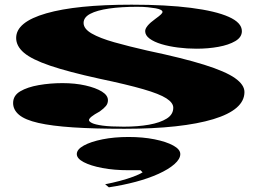

<svg xmlns="http://www.w3.org/2000/svg" viewBox="-20 -535 1105 820"><path d="M512 15Q382 15 291.5 9Q201 3 144 -10Q87 -23 61.5 -44.5Q36 -66 36 -95Q36 -127 66.5 -145Q97 -163 145.5 -171.5Q194 -180 247 -180Q301 -180 345 -170Q389 -160 415 -144Q441 -128 441 -107Q441 -93 432.5 -82.5Q424 -72 406 -59Q382 -46 371 -37Q360 -28 360 -22Q360 -16 373 -9.5Q386 -3 418.5 1.5Q451 6 509 6Q569 6 616.5 -2.5Q664 -11 692 -28.5Q720 -46 720 -75Q720 -96 690.5 -115Q661 -134 592 -154Q523 -174 404 -199Q272 -228 194 -254.5Q116 -281 82.5 -309.5Q49 -338 49 -373Q49 -441 177.5 -478Q306 -515 542 -515Q690 -515 795.5 -501.5Q901 -488 957 -463Q1013 -438 1013 -402Q1013 -376 985 -359.5Q957 -343 913 -335Q869 -327 819 -327Q779 -327 740 -332Q701 -337 669.5 -346.5Q638 -356 619 -370Q600 -384 600 -402Q600 -423 643 -454Q661 -467 667.5 -473.5Q674 -480 674 -484Q674 -489 666.5 -493Q659 -497 645 -499.5Q631 -502 611.5 -504Q592 -506 566 -506Q497 -506 445.5 -498.5Q394 -491 365.5 -476Q337 -461 337 -437Q337 -412 371.5 -392Q406 -372 468 -354.5Q530 -337 609 -319Q761 -287 852 -258.5Q943 -230 983.5 -201.5Q1024 -173 1024 -142Q1024 -104 990.5 -75Q957 -46 891 -26Q825 -6 729.5 4.5Q634 15 512 15ZM445 265 429 252Q460 246 492 237.5Q524 229 549.5 219.5Q575 210 589 201L580 192H529Q467 192 417 182.5Q367 173 337.5 157.5Q308 142 308 123Q308 103 338 86.5Q368 70 418 60Q468 50 529 50Q590 50 640 60Q690 70 720 86.5Q750 103 750 123Q750 144 725 166Q700 188 657 207.5Q614 227 559.5 241.5Q505 256 445 265Z"/></svg>

Font: Kalnia Expanded SemiBold
Style: Regular
Weight: 600
Width: 7
Designer: Frida Medrano
Foundry: Frida Medrano
Version: Version 1.105